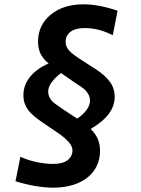

<svg xmlns="http://www.w3.org/2000/svg" viewBox="-20 -762 642 877"><path d="M223.6 95.2C288.6 95.2 341.8 78.6 378.9 49.3C416.5 19.5 437 -22.9 437 -72.8C437 -92.8 433.6 -110.8 426.8 -127C420.4 -142.1 409.7 -157.7 394 -172.9C431.2 -194.8 458.5 -217.3 477.1 -242.2C495.1 -266.6 503.9 -292 503.9 -320.3C503.9 -343.8 498 -365.2 483.4 -386.2C468.3 -407.7 444.8 -428.7 414.1 -448.2L362.8 -481C329.1 -502.4 307.6 -517.6 294.9 -532.2C284.7 -543.9 279.8 -556.2 279.8 -570.8C279.8 -589.8 287.6 -606 302.7 -617.2C317.9 -628.4 338.9 -633.8 367.7 -633.8C387.2 -633.8 408.7 -631.3 430.2 -626C449.7 -621.1 473.1 -612.3 495.1 -601.1L517.1 -712.9C488.8 -722.7 461.4 -730 435.5 -734.9C409.7 -739.7 385.3 -742.2 360.8 -742.2C295.9 -742.2 247.6 -724.6 211.4 -694.8C172.9 -663.1 153.8 -621.6 153.8 -572.3C153.8 -549.8 157.7 -532.2 165.5 -516.1C173.3 -500 185.5 -485.4 202.1 -472.2C165 -456.1 136.2 -434.6 116.7 -410.2C96.7 -385.3 86.9 -357.4 86.9 -326.7C86.9 -299.3 94.7 -279.8 106.4 -262.7C122.1 -240.2 145.5 -222.2 179.2 -199.2L228 -166L236.8 -160.2C291 -124 311 -99.1 311 -73.7C311 -58.1 303.2 -41 288.1 -29.8C272.9 -18.6 251.5 -13.2 221.2 -13.2C199.2 -13.2 173.8 -16.1 147.9 -21.5C120.1 -27.3 96.2 -35.6 73.2 -45.9L50.8 65.9C82.5 75.7 113.3 83 142.1 87.9C170.9 92.8 198.7 95.2 223.6 95.2ZM333 -220.2C319.8 -228.5 317.9 -229.5 298.8 -242.2L273.9 -258.8L235.8 -285.2C223.6 -293.5 214.8 -302.2 209 -312C203.1 -321.8 200.2 -332.5 200.2 -343.8C200.2 -356.9 204.1 -369.6 215.3 -385.3C225.1 -398.9 240.2 -414.6 258.8 -428.2L296.9 -401.9C309.1 -393.6 315.9 -388.2 316.9 -388.2L356 -361.8C367.2 -354 376 -344.2 381.8 -334.5C388.2 -324.2 391.1 -313 391.1 -302.2C391.1 -289.6 387.2 -276.4 376 -260.7C365.7 -246.6 351.6 -232.9 333 -220.2Z"/></svg>

Font: Hack
Style: Bold Oblique
Weight: 700
Italic angle: -12°
Monospace: yes
Designer: Christopher Simpkins
Foundry: Christopher Simpkins
Version: Version 2.010